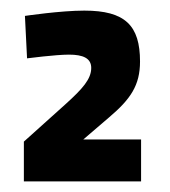

<svg xmlns="http://www.w3.org/2000/svg" viewBox="-20 -820 320 362"><path d="M246 -557H137L186 -599C226 -633 244 -659 244 -704C244 -772 216 -800 139 -800C94 -800 27 -790 27 -790L31 -710C31 -710 85 -717 110 -717C137 -717 152 -710 152 -692C152 -671 136 -653 104 -624L25 -553V-478H246Z"/></svg>

Font: RazerF5 SemiBold
Style: Regular
Weight: 600
Foundry: Razer Inc.
Version: Version 2